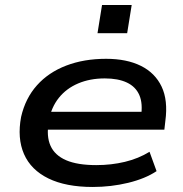

<svg xmlns="http://www.w3.org/2000/svg" viewBox="-20 -735 729 764"><path d="M349 9Q242 9 172.5 -25Q103 -59 75.5 -122Q48 -185 64 -270Q81 -344 127 -395.5Q173 -447 243.5 -474Q314 -501 402 -501Q484 -501 540.5 -473Q597 -445 623 -390.5Q649 -336 638 -254L634 -219H146L157 -290H567L541 -271Q549 -323 534.5 -356.5Q520 -390 485 -406.5Q450 -423 397 -423Q338 -423 291 -403Q244 -383 214 -345.5Q184 -308 174 -254V-249Q164 -193 181 -155Q198 -117 243 -97.5Q288 -78 363 -78Q423 -78 477 -91Q531 -104 575 -131L603 -54Q558 -24 490 -7.5Q422 9 349 9ZM368 -603 386 -715H504L486 -603Z"/></svg>

Font: Nunito Sans 10pt Expanded SemiBold
Style: Italic
Weight: 600
Width: 7
Italic angle: -9°
Designer: Vernon Adams
Foundry: Vernon Adams
Version: Version 3.101;gftools[0.9.27]